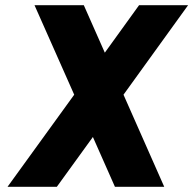

<svg xmlns="http://www.w3.org/2000/svg" viewBox="-20 -720 745 740"><path d="M516 -700 384 -517 303 -700H113L266 -355L9 0H199L338 -192L423 0H613L456 -355L705 -700Z"/></svg>

Font: Unageo
Style: Black-Italic
Weight: 900
Designer: Richard Sepsi
Foundry: Richard Sepsi
Version: Version 2.000